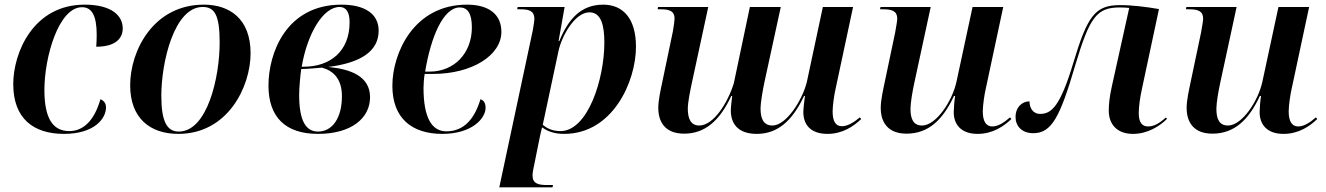

<svg xmlns="http://www.w3.org/2000/svg" viewBox="-20 -566 5705 826"><path d="M255 10C385 10 436 -55 436 -104C436 -123 425 -134 412 -139C385 -44 336 -2 278 -2C206 -2 171 -59 171 -179C171 -320 232 -535 333 -535C376 -535 396 -497 396 -416C396 -396 395 -379 394 -365C476 -365 508 -400 508 -444C508 -498 461 -546 344 -546C123 -546 37 -339 37 -204C37 -57 123 10 255 10Z M747 10C961 10 1058 -194 1058 -337C1058 -485 968 -546 857 -546C640 -546 540 -348 540 -199C540 -59 624 10 747 10ZM749 0C699 0 674 -42 674 -154C674 -298 729 -536 852 -536C904 -536 925 -500 925 -383C925 -233 872 0 749 0Z M1348 10C1491 10 1572 -57 1572 -148C1572 -238 1488 -269 1392 -278C1529 -295 1609 -344 1609 -434C1609 -506 1550 -546 1449 -546C1210 -546 1135 -336 1135 -198C1135 -62 1208 10 1348 10ZM1287 -279H1278C1302 -421 1370 -536 1441 -536C1469 -536 1484 -514 1484 -470C1484 -344 1399 -279 1287 -279ZM1348 0C1296 0 1267 -46 1267 -158C1267 -186 1272 -244 1276 -269C1299 -269 1353 -274 1365 -275C1413 -262 1451 -228 1451 -152C1451 -60 1411 0 1348 0Z M1883 10C2011 10 2069 -57 2069 -102C2069 -124 2060 -135 2047 -139C2022 -57 1978 -1 1900 -1C1837 -1 1802 -61 1802 -188C1802 -203 1804 -232 1807 -248H1843C2011 -248 2137 -328 2137 -429C2137 -505 2082 -546 1989 -546C1759 -546 1668 -336 1668 -197C1668 -57 1752 10 1883 10ZM1829 -258H1809C1833 -404 1886 -534 1958 -534C1991 -534 2010 -509 2010 -448C2010 -337 1934 -258 1829 -258Z M2272 -435 2128 240H2357L2359 230H2334C2296 230 2271 224 2271 189C2271 176 2276 152 2279 139L2300 35C2305 12 2307 0 2312 -18C2336 -1 2364 10 2407 10C2616 10 2716 -215 2716 -365C2716 -488 2659 -546 2575 -546C2478 -546 2424 -482 2386 -389H2383L2409 -536H2207L2205 -526H2220C2258 -526 2279 -518 2279 -484C2279 -477 2276 -459 2272 -435ZM2391 -2C2353 -2 2329 -17 2315 -29L2383 -348C2397 -411 2453 -513 2516 -513C2566 -513 2580 -457 2580 -383C2580 -226 2509 -2 2391 -2Z M3540 10C3605 10 3653 -23 3685 -54L3679 -61C3654 -40 3627 -23 3602 -23C3575 -23 3562 -44 3562 -87C3562 -111 3569 -160 3575 -185L3650 -536H3520L3451 -213C3432 -136 3363 -26 3303 -26C3263 -26 3252 -59 3252 -98C3252 -127 3262 -181 3269 -214L3339 -536H3206L3137 -208C3111 -124 3050 -26 2988 -26C2950 -26 2939 -59 2939 -98C2939 -127 2950 -179 2957 -212L3027 -536H2811L2809 -526H2823C2861 -526 2882 -518 2882 -486C2882 -477 2879 -456 2875 -432L2829 -212C2822 -178 2812 -135 2812 -102C2812 -43 2840 9 2923 9C3011 9 3075 -44 3126 -153H3130C3128 -138 3124 -105 3124 -91C3124 -37 3152 10 3236 10C3325 10 3389 -46 3439 -153H3443C3441 -139 3436 -99 3436 -84C3436 -30 3467 10 3540 10Z M4186 10C4251 10 4299 -23 4331 -54L4325 -61C4300 -39 4274 -22 4249 -22C4222 -22 4208 -44 4208 -87C4208 -111 4215 -160 4221 -185L4296 -536H4164L4095 -215C4077 -131 4007 -26 3947 -26C3910 -26 3897 -53 3897 -98C3897 -124 3906 -176 3914 -212L3984 -536H3768L3766 -526H3780C3818 -526 3840 -518 3840 -486C3840 -475 3835 -450 3831 -426L3786 -212C3779 -178 3769 -135 3769 -102C3769 -43 3797 9 3880 9C3974 9 4036 -50 4084 -153H4089C4086 -135 4083 -98 4083 -84C4083 -33 4112 10 4186 10Z M4854 10C4919 10 4971 -25 5001 -55L4995 -60C4966 -34 4944 -22 4919 -22C4893 -22 4879 -40 4879 -79C4879 -108 4885 -149 4893 -185L4966 -527C4914 -536 4854 -544 4798 -544C4691 -544 4658 -497 4597 -294C4541 -108 4503 -76 4455 -76C4422 -76 4409 -104 4409 -130C4380 -130 4349 -108 4349 -62C4349 -25 4375 7 4425 7C4504 7 4540 -61 4606 -286C4668 -493 4698 -534 4798 -534C4813 -534 4825 -533 4838 -532L4764 -198C4753 -150 4750 -116 4750 -90C4750 -33 4784 10 4854 10Z M5502 10C5567 10 5615 -23 5647 -54L5641 -61C5616 -39 5590 -22 5565 -22C5538 -22 5524 -44 5524 -87C5524 -111 5531 -160 5537 -185L5612 -536H5480L5411 -215C5393 -131 5323 -26 5263 -26C5226 -26 5213 -53 5213 -98C5213 -124 5222 -176 5230 -212L5300 -536H5084L5082 -526H5096C5134 -526 5156 -518 5156 -486C5156 -475 5151 -450 5147 -426L5102 -212C5095 -178 5085 -135 5085 -102C5085 -43 5113 9 5196 9C5290 9 5352 -50 5400 -153H5405C5402 -135 5399 -98 5399 -84C5399 -33 5428 10 5502 10Z"/></svg>

Font: Noto Serif Display SemiBold
Style: Italic
Weight: 600
Italic angle: -12°
Designer: Monotype Design Team
Foundry: Monotype Imaging Inc.
Version: Version 2.009